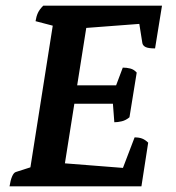

<svg xmlns="http://www.w3.org/2000/svg" viewBox="-20 -661 626 681"><path d="M13.8 0Q17.2 -21.9 22.9 -35.1Q28.5 -48.4 36.1 -50.9L104.7 -72.9L85.5 -52.4L169.6 -585.8L183.3 -565.7L106.1 -585.9Q108.6 -602.6 114.5 -615.4Q120.4 -628.1 133.6 -641H554.6L530 -489.3Q506.4 -489.3 496.7 -494Q487 -498.7 485 -507.7L472.6 -586L484.1 -577L275.9 -561.2L287.9 -574.2L252.3 -349.5L244.3 -358.4H400.8L388.5 -349.5L415.5 -421.2Q429.3 -421.2 442 -418Q454.8 -414.9 464.9 -403.6L439.2 -245Q426.2 -234.2 411.9 -230.8Q397.6 -227.4 385.5 -227.4L379.8 -302.1L391.2 -293.1H234.2L245.2 -302.5L208.6 -71.4L200.6 -82.4L423.3 -64.9L409.3 -47.8L457.4 -173.7Q473.7 -173.7 484.4 -169.4Q495.2 -165.2 505.6 -155L481.6 0Z"/></svg>

Font: Petrona
Style: Italic
Weight: 400
Italic angle: -9°
Designer: Ringo R. Seeber
Foundry: Ringo R. Seeber
Version: Version 2.001; ttfautohint (v1.8.3)